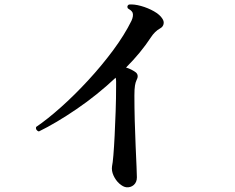

<svg xmlns="http://www.w3.org/2000/svg" viewBox="-20 -791 1040 850"><path d="M539 38Q524 36 508 21.5Q492 7 482.5 -14Q473 -35 476 -55Q479 -68 482 -104Q485 -140 487.5 -190.5Q490 -241 492 -298Q494 -355 494 -411Q494 -422 494 -431Q494 -440 492 -447Q410 -370 319 -308Q228 -246 152 -209Q145 -211 141.5 -216.5Q138 -222 140 -229Q190 -263 250 -316.5Q310 -370 370 -435Q430 -500 480.5 -568Q531 -636 562 -699Q572 -721 567 -735Q564 -741 558.5 -745.5Q553 -750 546 -754Q540 -765 551 -771Q574 -773 604.5 -764.5Q635 -756 661.5 -741Q688 -726 699 -708Q707 -696 704 -684Q701 -672 690 -666Q677 -659 666.5 -648.5Q656 -638 649 -627Q604 -558 538 -492Q562 -485 582 -470Q596 -457 584 -435Q580 -427 577.5 -412Q575 -397 575 -368Q575 -317 576.5 -257.5Q578 -198 580.5 -144Q583 -90 584.5 -52.5Q586 -15 586 -6Q586 16 572 28Q558 40 539 38Z"/></svg>

Font: Zen Old Mincho
Style: Bold
Weight: 700
Designer: Yoshimichi Ohira
Foundry: Positype
Version: Version 1.500